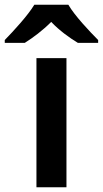

<svg xmlns="http://www.w3.org/2000/svg" viewBox="-72 -786 432 806"><path d="M215 -766H72C45 -721 -15 -656 -52 -618V-606H32C67 -628 107 -658 143 -694C177 -658 220 -627 255 -606H340V-618C303 -655 241 -721 215 -766ZM207 0V-542H81V0Z"/></svg>

Font: Noto Sans Tai Tham SemiBold
Style: Regular
Weight: 600
Designer: Monotype Design Team 2013. Revised by David WIlliams 2020
Foundry: Monotype Imaging Inc.
Version: Version 2.002